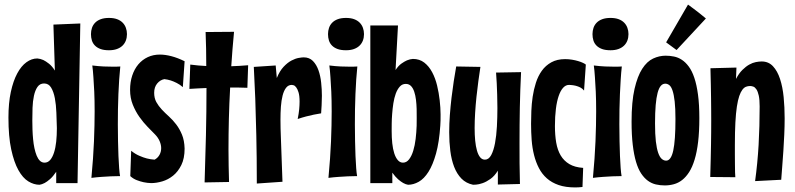

<svg xmlns="http://www.w3.org/2000/svg" viewBox="-20 -799 3495 844"><path d="M333 -695.8 320.8 5.9H227.1V-43.9Q212.9 -22.9 199.7 -11.5Q186.5 0 176.3 5.4Q164.1 11.7 153.8 13.2Q128.9 13.2 104.5 -1.7Q80.1 -16.6 60.8 -51.3Q41.5 -85.9 29.3 -142.3Q17.1 -198.7 17.1 -282.2Q17.1 -346.2 27.6 -394.8Q38.1 -443.4 55.7 -476.1Q73.2 -508.8 96.2 -525.4Q119.1 -542 144 -542Q157.2 -541 170.4 -535.2Q181.6 -529.8 195.3 -519Q209 -508.3 221.2 -488.8L214.8 -690.9ZM230 -235.8Q229 -269 227.8 -303.7Q226.6 -338.4 221.2 -366.9Q215.8 -395.5 204.8 -413.8Q193.8 -432.1 173.8 -432.1Q155.3 -432.1 144.8 -417Q134.3 -401.9 129.2 -377.9Q124 -354 123 -325.2Q122.1 -296.4 122.1 -269Q122.1 -250 122.8 -229Q123.5 -208 125.5 -187.3Q127.4 -166.5 131.3 -147.9Q135.3 -129.4 141.1 -115Q147 -100.6 155.5 -92.3Q164.1 -84 175.8 -84Q190.4 -84 200.7 -95.9Q210.9 -107.9 217.5 -128.4Q224.1 -148.9 227.1 -176.5Q230 -204.1 230 -235.8Z M538.1 -648.9Q538.1 -633.8 533.2 -620.8Q528.3 -607.9 518.6 -598.4Q508.8 -588.9 493.9 -583.5Q479 -578.1 459 -578.1Q437 -578.1 422.1 -583.5Q407.2 -588.9 397.7 -598.4Q388.2 -607.9 384 -620.8Q379.9 -633.8 379.9 -648.9Q379.9 -663.6 384.3 -676.5Q388.7 -689.5 398.2 -699.2Q407.7 -709 422.9 -714.6Q438 -720.2 459 -720.2Q480 -720.2 494.9 -714.6Q509.8 -709 519.3 -699.2Q528.8 -689.5 533.4 -676.5Q538.1 -663.6 538.1 -648.9ZM508.8 -506.8Q505.9 -480 503.9 -449.2Q502 -418.5 500.5 -385.5Q499 -352.5 498.5 -318.6Q498 -284.7 498 -252Q498 -213.9 498.8 -178.5Q499.5 -143.1 500.7 -113.3Q502 -83.5 503.7 -60.5Q505.4 -37.6 507.8 -24.9Q488.3 -24.9 467.3 -23.9Q449.2 -22.9 426.8 -21.5Q404.3 -20 381.8 -17.1Q390.1 -105 393.1 -178Q396 -251 396 -309.1Q396 -358.9 394.3 -396.2Q392.6 -433.6 390.6 -459.5Q388.7 -489.7 385.7 -511.2Q413.1 -507.8 435.8 -506.8Q458.5 -505.9 475.1 -505.9Q482.9 -505.9 489.3 -505.9Q495.6 -505.9 500 -506.3Q505.4 -506.3 508.8 -506.8Z M791.5 -146Q791.5 -102.5 777.1 -73.5Q762.7 -44.4 741 -26.9Q719.2 -9.3 693.4 -1.7Q667.5 5.9 644.5 5.9Q627.4 5.4 611.3 2Q597.2 -1 581.3 -7.1Q565.4 -13.2 552.7 -24.9L556.6 -136.2Q574.2 -122.1 592.3 -114.3Q610.4 -106.4 625.5 -102.5Q643.1 -98.1 659.7 -97.2Q673.3 -104.5 680.9 -117.9Q688.5 -131.3 688.5 -147.9Q688.5 -162.1 681.9 -178Q675.3 -193.8 661.6 -208Q647.9 -221.7 629.2 -241Q610.4 -260.3 593 -284.7Q575.7 -309.1 563.7 -338.9Q551.8 -368.7 551.8 -403.8Q551.8 -438.5 561.3 -467Q570.8 -495.6 588.1 -516.1Q605.5 -536.6 629.6 -547.9Q653.8 -559.1 682.6 -559.1Q706.1 -559.1 733.4 -552Q760.7 -544.9 791.5 -529.8L783.7 -416Q771 -427.2 756.8 -434.3Q742.7 -441.4 730.5 -445.3Q716.3 -449.7 702.6 -451.2Q684.1 -447.8 670.9 -431.9Q657.7 -416 657.7 -391.1Q657.7 -367.7 667.2 -350.3Q676.8 -333 691.2 -317.6Q705.6 -302.2 722.7 -286.9Q739.7 -271.5 754.6 -252Q769.5 -232.4 780 -207Q790.5 -181.6 791.5 -146Z M1008.8 -659.2Q1004.9 -619.6 1002 -582.3Q999 -544.9 996.6 -507.8Q1015.1 -508.8 1033.4 -509.5Q1051.8 -510.3 1070.8 -512.2L1067.4 -413.1Q1048.8 -414.1 1029.5 -414.1Q1010.3 -414.1 991.7 -414.1Q987.8 -343.8 986.1 -276.6Q984.4 -209.5 984.4 -141.1Q984.4 -106 985.1 -70.6Q985.8 -35.2 986.8 1L879.4 2.9Q882.8 -102.1 885.3 -204.8Q887.7 -307.6 887.7 -412.1Q869.1 -411.1 850.1 -410.4Q831.1 -409.7 812.5 -408.2L816.4 -515.1Q833.5 -512.7 851.6 -511.2Q869.6 -509.8 886.7 -508.8Q886.7 -546.9 886 -583.5Q885.3 -620.1 883.8 -658.2Z M1391.6 -300.8Q1376 -298.3 1358.9 -294.9Q1344.2 -292 1325.7 -287.1Q1307.1 -282.2 1288.6 -275.9Q1293.5 -300.3 1295.2 -318.6Q1296.9 -336.9 1296.9 -352.1Q1296.9 -378.4 1292.2 -393.3Q1287.6 -408.2 1281.7 -415.5Q1275.9 -422.9 1270.3 -424.3Q1264.6 -425.8 1262.7 -425.8Q1247.1 -425.8 1237.3 -412.8Q1227.5 -399.9 1222.2 -378.7Q1216.8 -357.4 1214.8 -330.1Q1212.9 -302.7 1212.9 -273.9Q1212.9 -253.4 1213.4 -232.9Q1213.9 -212.4 1214.8 -191.9L1221.7 0L1108.9 7.8Q1108.9 -109.9 1106.7 -204.3Q1104.5 -298.8 1102.1 -365.7Q1099.1 -443.8 1095.7 -504.9L1191.9 -511.2L1196.8 -456.1Q1209.5 -487.3 1226.8 -505.6Q1244.1 -523.9 1261.5 -533Q1278.8 -542 1293.2 -544.4Q1307.6 -546.9 1314.9 -546.9Q1339.8 -546.9 1355.5 -531Q1371.1 -515.1 1379.9 -490.2Q1388.7 -465.3 1391.8 -435.5Q1395 -405.8 1395 -377.9Q1395 -356 1393.8 -336.2Q1392.6 -316.4 1391.6 -300.8Z M1580.1 -648.9Q1580.1 -633.8 1575.2 -620.8Q1570.3 -607.9 1560.5 -598.4Q1550.8 -588.9 1535.9 -583.5Q1521 -578.1 1501 -578.1Q1479 -578.1 1464.1 -583.5Q1449.2 -588.9 1439.7 -598.4Q1430.2 -607.9 1426 -620.8Q1421.9 -633.8 1421.9 -648.9Q1421.9 -663.6 1426.3 -676.5Q1430.7 -689.5 1440.2 -699.2Q1449.7 -709 1464.8 -714.6Q1480 -720.2 1501 -720.2Q1522 -720.2 1536.9 -714.6Q1551.8 -709 1561.3 -699.2Q1570.8 -689.5 1575.4 -676.5Q1580.1 -663.6 1580.1 -648.9ZM1550.8 -506.8Q1547.9 -480 1545.9 -449.2Q1543.9 -418.5 1542.5 -385.5Q1541 -352.5 1540.5 -318.6Q1540 -284.7 1540 -252Q1540 -213.9 1540.8 -178.5Q1541.5 -143.1 1542.7 -113.3Q1543.9 -83.5 1545.7 -60.5Q1547.4 -37.6 1549.8 -24.9Q1530.3 -24.9 1509.3 -23.9Q1491.2 -22.9 1468.8 -21.5Q1446.3 -20 1423.8 -17.1Q1432.1 -105 1435.1 -178Q1438 -251 1438 -309.1Q1438 -358.9 1436.3 -396.2Q1434.6 -433.6 1432.6 -459.5Q1430.7 -489.7 1427.7 -511.2Q1455.1 -507.8 1477.8 -506.8Q1500.5 -505.9 1517.1 -505.9Q1524.9 -505.9 1531.2 -505.9Q1537.6 -505.9 1542 -506.3Q1547.4 -506.3 1550.8 -506.8Z M1915.5 -247.1Q1910.6 -173.8 1896.7 -124Q1882.8 -74.2 1863.5 -43.7Q1844.2 -13.2 1820.8 0Q1797.4 13.2 1773.9 13.2Q1763.7 11.7 1752.4 5.4Q1742.7 0 1730.2 -10.7Q1717.8 -21.5 1704.6 -40V5.9H1607.9V-687H1729.5L1718.8 -491.2Q1731 -509.8 1744.4 -519.3Q1757.8 -528.8 1769 -533.7Q1782.2 -539.1 1794.9 -540Q1824.2 -540 1845 -523.9Q1865.7 -507.8 1879.6 -481.7Q1893.6 -455.6 1901.4 -423.1Q1909.2 -390.6 1912.8 -358.2Q1916.5 -325.7 1916.7 -296.1Q1917 -266.6 1915.5 -247.1ZM1811.5 -246.1Q1811.5 -260.7 1811.8 -280Q1812 -299.3 1811.5 -319.8Q1811 -340.3 1808.6 -360.1Q1806.2 -379.9 1801 -395.5Q1795.9 -411.1 1786.9 -420.7Q1777.8 -430.2 1763.7 -430.2Q1748 -430.2 1737.3 -418.2Q1726.6 -406.2 1719.7 -387.5Q1712.9 -368.7 1709.2 -345.2Q1705.6 -321.8 1703.9 -298.8Q1702.1 -275.9 1701.9 -255.6Q1701.7 -235.4 1701.7 -223.1Q1701.7 -194.3 1704.3 -169.2Q1707 -144 1713.1 -125Q1719.2 -106 1728.8 -95Q1738.3 -84 1751.5 -84Q1767.1 -84 1778.3 -98.6Q1789.6 -113.3 1796.6 -136.5Q1803.7 -159.7 1807.1 -188.5Q1810.5 -217.3 1811.5 -246.1Z M2270.5 -481.9Q2266.6 -403.3 2265.1 -326.4Q2263.7 -249.5 2263.7 -171.9Q2263.7 -126 2263.9 -81.1Q2264.2 -36.1 2265.6 9.8L2168.5 12.2V-48.8Q2153.8 -24.9 2135.7 -12.2Q2117.7 0.5 2101.3 6.1Q2085 11.7 2073.2 12.5Q2061.5 13.2 2059.6 13.2Q2028.8 6.8 2008.5 -13.9Q1988.3 -34.7 1976.3 -65.7Q1964.4 -96.7 1959.5 -135.7Q1954.6 -174.8 1954.6 -217.8Q1954.6 -254.9 1957.5 -293.5Q1960.4 -332 1964.8 -369.4Q1969.2 -406.7 1974.6 -441.7Q1980 -476.6 1985.4 -506.8L2091.8 -504.9Q2087.4 -476.1 2082.8 -442.4Q2078.1 -408.7 2074.5 -373.5Q2070.8 -338.4 2068.6 -303Q2066.4 -267.6 2066.4 -235.8Q2066.4 -206.5 2068.8 -181.2Q2071.3 -155.8 2076.7 -137Q2082 -118.2 2090.6 -107.7Q2099.1 -97.2 2111.8 -97.2Q2128.4 -97.2 2139.2 -117.2Q2149.9 -137.2 2156 -169.7Q2162.1 -202.1 2164.3 -242.7Q2166.5 -283.2 2166.5 -324.2Q2166.5 -355 2165.5 -382.8Q2164.6 -410.6 2163.6 -432.6Q2162.1 -458 2160.6 -480Z M2547.4 -400.9Q2540.5 -409.7 2530.8 -414.6Q2521 -419.4 2511.2 -421.9Q2501.5 -424.3 2493.2 -425Q2484.9 -425.8 2481.4 -425.8Q2466.8 -425.8 2455.3 -413.1Q2443.8 -400.4 2435.8 -377Q2427.7 -353.5 2423.6 -320.1Q2419.4 -286.6 2419.4 -245.1Q2419.4 -205.1 2425 -172.1Q2430.7 -139.2 2444.8 -115.5Q2459 -91.8 2482.9 -77.6Q2506.8 -63.5 2543.5 -61L2540.5 22.9Q2532.2 23.9 2524.2 24.4Q2516.1 24.9 2508.3 24.9Q2466.3 24.9 2435.8 14.4Q2405.3 3.9 2383.8 -15.1Q2362.3 -34.2 2348.9 -60.3Q2335.4 -86.4 2327.6 -117.4Q2319.8 -148.4 2317.1 -183.3Q2314.5 -218.3 2314.5 -254.9Q2314.5 -280.3 2315.7 -311.3Q2316.9 -342.3 2321.5 -373.8Q2326.2 -405.3 2335.7 -435.1Q2345.2 -464.8 2361.8 -488Q2378.4 -511.2 2403.6 -525.1Q2428.7 -539.1 2464.4 -539.1Q2480 -539.1 2494.6 -536.6Q2509.3 -534.2 2521.5 -530.5Q2533.7 -526.9 2542.5 -522.7Q2551.3 -518.6 2555.2 -515.1Z M2742.7 -648.9Q2742.7 -633.8 2737.8 -620.8Q2732.9 -607.9 2723.1 -598.4Q2713.4 -588.9 2698.5 -583.5Q2683.6 -578.1 2663.6 -578.1Q2641.6 -578.1 2626.7 -583.5Q2611.8 -588.9 2602.3 -598.4Q2592.8 -607.9 2588.6 -620.8Q2584.5 -633.8 2584.5 -648.9Q2584.5 -663.6 2588.9 -676.5Q2593.3 -689.5 2602.8 -699.2Q2612.3 -709 2627.4 -714.6Q2642.6 -720.2 2663.6 -720.2Q2684.6 -720.2 2699.5 -714.6Q2714.4 -709 2723.9 -699.2Q2733.4 -689.5 2738 -676.5Q2742.7 -663.6 2742.7 -648.9ZM2713.4 -506.8Q2710.4 -480 2708.5 -449.2Q2706.5 -418.5 2705.1 -385.5Q2703.6 -352.5 2703.1 -318.6Q2702.6 -284.7 2702.6 -252Q2702.6 -213.9 2703.4 -178.5Q2704.1 -143.1 2705.3 -113.3Q2706.5 -83.5 2708.3 -60.5Q2710 -37.6 2712.4 -24.9Q2692.9 -24.9 2671.9 -23.9Q2653.8 -22.9 2631.3 -21.5Q2608.9 -20 2586.4 -17.1Q2594.7 -105 2597.7 -178Q2600.6 -251 2600.6 -309.1Q2600.6 -358.9 2598.9 -396.2Q2597.2 -433.6 2595.2 -459.5Q2593.3 -489.7 2590.3 -511.2Q2617.7 -507.8 2640.4 -506.8Q2663.1 -505.9 2679.7 -505.9Q2687.5 -505.9 2693.8 -505.9Q2700.2 -505.9 2704.6 -506.3Q2710 -506.3 2713.4 -506.8Z M3054.2 -279.8Q3054.2 -220.2 3048.8 -175.3Q3043.5 -130.4 3033.4 -97.4Q3023.4 -64.5 3009.5 -42.7Q2995.6 -21 2978.8 -7.8Q2961.9 5.4 2942.4 10.7Q2922.9 16.1 2902.3 16.1Q2881.8 16.1 2863 11.7Q2844.2 7.3 2828.1 -4.4Q2812 -16.1 2798.6 -36.1Q2785.2 -56.2 2775.9 -87.4Q2766.6 -118.7 2761.5 -162.1Q2756.3 -205.6 2756.3 -264.2Q2756.3 -352.1 2769.3 -408.2Q2782.2 -464.4 2803.2 -496.8Q2824.2 -529.3 2851.1 -541.7Q2877.9 -554.2 2906.2 -554.2Q2924.3 -554.2 2942.6 -550.5Q2960.9 -546.9 2977.3 -536.1Q2993.7 -525.4 3007.8 -506.3Q3022 -487.3 3032.2 -456.8Q3042.5 -426.3 3048.3 -382.8Q3054.2 -339.4 3054.2 -279.8ZM2949.2 -275.9Q2949.2 -322.8 2945.8 -352.8Q2942.4 -382.8 2936.5 -400.4Q2930.7 -418 2922.4 -424.6Q2914.1 -431.2 2904.3 -431.2Q2893.1 -431.2 2884.8 -421.6Q2876.5 -412.1 2870.8 -391.1Q2865.2 -370.1 2862.3 -337.2Q2859.4 -304.2 2859.4 -256.8Q2859.4 -209 2863 -177.5Q2866.7 -146 2873.3 -127.2Q2879.9 -108.4 2888.9 -100.6Q2897.9 -92.8 2908.2 -92.8Q2929.7 -92.8 2939.5 -137.2Q2949.2 -181.6 2949.2 -275.9ZM3004.4 -778.8Q3016.6 -770 3030.5 -759.5Q3044.4 -749 3056.2 -739.7Q3069.8 -729 3083 -717.8L2954.1 -579.1L2908.2 -612.8Z M3299.3 -2.9Q3310.1 -81.5 3314.7 -162.1Q3319.3 -242.7 3319.3 -331.1Q3319.3 -360.8 3315.4 -378.7Q3311.5 -396.5 3305.2 -406Q3298.8 -415.5 3291.5 -418.2Q3284.2 -420.9 3277.3 -420.9Q3267.6 -420.9 3259 -417.5Q3250.5 -414.1 3243.2 -404.3Q3235.8 -394.5 3229.7 -377Q3223.6 -359.4 3219.2 -330.6Q3214.8 -301.8 3212.6 -260.5Q3210.4 -219.2 3210.4 -162.1Q3210.4 -141.6 3210.4 -119.4Q3210.4 -97.2 3210.7 -77.1Q3210.9 -57.1 3211.2 -41.7Q3211.4 -26.4 3212.4 -20L3102.1 -21Q3103.5 -65.4 3104.2 -100.3Q3105 -135.3 3105.5 -164.6Q3106 -193.8 3106.2 -219.5Q3106.4 -245.1 3106.4 -270Q3106.4 -292.5 3106.2 -316.2Q3106 -339.8 3105.7 -367.2Q3105.5 -394.5 3104.7 -427Q3104 -459.5 3103 -499L3217.3 -502L3215.3 -452.1Q3228.5 -477.1 3243.7 -491.9Q3258.8 -506.8 3273.7 -515.1Q3288.6 -523.4 3302.7 -526.1Q3316.9 -528.8 3328.1 -528.8Q3358.4 -528.8 3377.9 -507.8Q3397.5 -486.8 3408.9 -451.9Q3420.4 -417 3424.8 -372.1Q3429.2 -327.1 3429.2 -278.8Q3429.2 -243.7 3427.5 -207.5Q3425.8 -171.4 3423.6 -136.5Q3421.4 -101.6 3418.7 -69.1Q3416 -36.6 3414.1 -8.8Z"/></svg>

Font: Mouse Memoirs
Style: Regular
Weight: 400
Version: Version 1.000